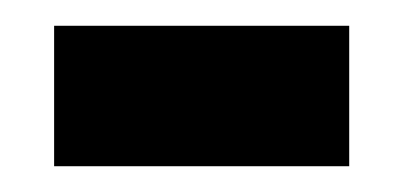

<svg xmlns="http://www.w3.org/2000/svg" viewBox="-20 -347 312 149"><path d="M22 -218V-327H251V-218Z"/></svg>

Font: Noto Serif Tamil Condensed ExtraBold
Style: Regular
Weight: 800
Width: 3
Designer: Indian Type Foundry, Tom Grace, and the Monotype Design Team
Foundry: Monotype Imaging Inc.
Version: Version 2.004; ttfautohint (v1.8.4.7-5d5b)